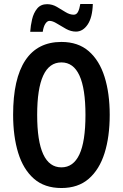

<svg xmlns="http://www.w3.org/2000/svg" viewBox="-20 -936 617 966"><path d="M532 -358Q532 -248 506 -165.5Q480 -83 426.5 -36.5Q373 10 289 10Q204 10 150.5 -37Q97 -84 71.5 -167Q46 -250 46 -359Q46 -540 107.5 -632.5Q169 -725 289 -725Q373 -725 426.5 -678.5Q480 -632 506 -549.5Q532 -467 532 -358ZM167 -358Q167 -94 289 -94Q349 -94 379.5 -159Q410 -224 410 -358Q410 -622 289 -622Q167 -622 167 -358ZM132 -776Q134 -807 141.5 -839Q149 -871 167 -893Q185 -915 217 -915Q243 -915 266 -901.5Q289 -888 310 -875Q331 -862 351 -862Q365 -862 372.5 -876.5Q380 -891 384 -916H447Q445 -848 421 -812.5Q397 -777 362 -777Q337 -777 312.5 -790.5Q288 -804 266.5 -817.5Q245 -831 229 -831Q218 -831 208.5 -817Q199 -803 195 -776Z"/></svg>

Font: Noto Sans ExtraCondensed SemiBold
Style: Regular
Weight: 600
Width: 2
Designer: Monotype Design Team
Foundry: Monotype Imaging Inc.
Version: Version 2.013; ttfautohint (v1.8.4.7-5d5b)